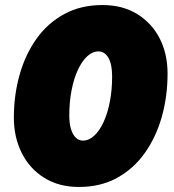

<svg xmlns="http://www.w3.org/2000/svg" viewBox="-20 -730 690 762"><path d="M293 12Q214 12 156 -24Q98 -60 66.5 -122.5Q35 -185 35 -263Q35 -353 58 -434Q81 -515 125.5 -577Q170 -639 235.5 -674.5Q301 -710 387 -710Q466 -710 524 -674.5Q582 -639 613.5 -578Q645 -517 645 -438Q645 -347 622 -266Q599 -185 554.5 -122.5Q510 -60 444.5 -24Q379 12 293 12ZM309 -172Q333 -172 354 -191.5Q375 -211 391 -245.5Q407 -280 416 -326.5Q425 -373 425 -426Q425 -476 410 -501Q395 -526 371 -526Q347 -526 326 -506.5Q305 -487 289 -452.5Q273 -418 264 -371.5Q255 -325 255 -272Q255 -239 262 -217Q269 -195 281 -183.5Q293 -172 309 -172Z"/></svg>

Font: Azeret Mono Thin Black
Style: Italic
Weight: 900
Italic angle: -12°
Version: Version 1.002